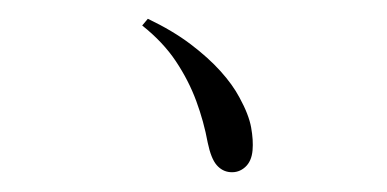

<svg xmlns="http://www.w3.org/2000/svg" viewBox="-37 -624 1075 534"><g transform="rotate(5 500.0 -357.5)"><path d="M356 -560Q428 -533 480.5 -500Q533 -467 570 -432.5Q607 -398 629 -364Q659 -319 668.5 -284Q678 -249 678 -221Q678 -190 661.5 -172.5Q645 -155 621 -155Q599 -155 582 -171.5Q565 -188 552 -231Q536 -289 510 -344Q484 -399 444 -449Q404 -499 342 -540Z"/></g></svg>

Font: Early Summer Mincho SemiBold
Style: Regular
Weight: 600
Designer: GuiWonder
Version: Version 1.002